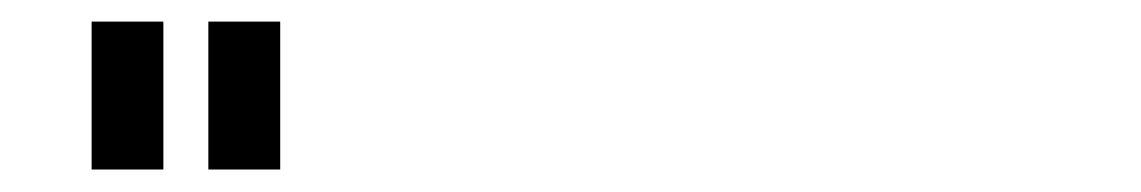

<svg xmlns="http://www.w3.org/2000/svg" viewBox="-20 -841 1040 175"><path d="M169.9 -686.5V-821.3H235.4V-686.5ZM63.5 -686.5V-821.3H128.9V-686.5Z"/></svg>

Font: Kosugi
Style: Regular
Weight: 400
Version: Version 4.002